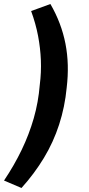

<svg xmlns="http://www.w3.org/2000/svg" viewBox="-49 -741 444 956"><path d="M58 195 -29 158Q22 82 59 5Q96 -72 119 -152Q142 -232 149 -318Q157 -381 154.5 -441.5Q152 -502 140.5 -562.5Q129 -623 106 -686L202 -721Q257 -626 277 -523Q297 -420 283 -304Q274 -209 245.5 -121Q217 -33 169.5 45.5Q122 124 58 195Z"/></svg>

Font: Nunito Sans 8pt
Style: Bold Italic
Weight: 700
Italic angle: -9°
Version: Version 3.101;gftools[0.9.27]